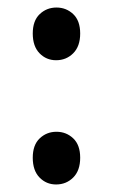

<svg xmlns="http://www.w3.org/2000/svg" viewBox="-20 -479 300 510"><path d="M129 -319Q103 -319 85 -337.5Q67 -356 67 -390Q67 -424 85.5 -441.5Q104 -459 130 -459Q156 -459 174.5 -441.5Q193 -424 193 -390Q193 -356 174.5 -337.5Q156 -319 129 -319ZM129 11Q103 11 85 -7.5Q67 -26 67 -60Q67 -94 85.5 -111.5Q104 -129 130 -129Q156 -129 174.5 -111.5Q193 -94 193 -60Q193 -26 174.5 -7.5Q156 11 129 11Z"/></svg>

Font: Yaldevi Medium
Style: Regular
Weight: 500
Designer: Sol Matas, Rajitha Manaperi, Kosala Senevirathne
Foundry: Mooniak
Version: Version 1.100